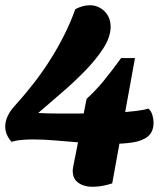

<svg xmlns="http://www.w3.org/2000/svg" viewBox="-35 -700 620 734"><path d="M389 -150Q338 -150 285.5 -154Q233 -158 183.5 -162.5Q134 -167 90 -167Q67 -167 46.5 -165Q26 -163 9 -158Q-15 -185 -15 -216Q-15 -236 -5.5 -256.5Q4 -277 21 -295Q60 -338 94.5 -382.5Q129 -427 158 -473Q187 -519 211 -567Q235 -615 253 -665Q282 -680 308 -680Q341 -680 364.5 -657Q388 -634 388 -596Q387 -557 359.5 -514.5Q332 -472 289 -428Q246 -384 198.5 -343.5Q151 -303 111 -268Q147 -266 186.5 -266Q226 -266 266 -266Q296 -266 335.5 -267Q375 -268 415 -270Q455 -272 486.5 -276Q518 -280 532 -285Q543 -276 547.5 -260.5Q552 -245 552 -232Q552 -196 530.5 -178.5Q509 -161 472.5 -155.5Q436 -150 389 -150ZM317 14Q299 14 282 8Q265 2 254 -11Q243 -24 243 -48Q243 -53 246 -69Q249 -85 253 -104L296 -322Q331 -354 361 -390.5Q391 -427 428 -478H481L394 1Q383 5 362 9.5Q341 14 317 14Z"/></svg>

Font: Sansita Swashed Light
Style: Bold
Weight: 700
Version: Version 1.003